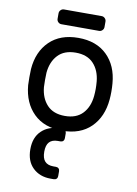

<svg xmlns="http://www.w3.org/2000/svg" viewBox="-103 -742 783 1100"><g transform="rotate(10 288.5 -192.0)"><path d="M151 -617V-649Q151 -660 159 -668Q167 -676 178 -676H397Q408 -676 416 -668Q424 -660 424 -649V-617Q424 -606 416 -598Q408 -590 397 -590H178Q167 -590 159 -598Q151 -606 151 -617ZM289 292H270Q207 292 167 253.5Q127 215 127 146Q127 77 167 38.5Q207 0 270 0H289Q299 0 305 6Q311 12 311 22V50Q311 60 305 66Q299 72 289 72H274Q241 72 224.5 90Q208 108 208 146Q208 184 224.5 202Q241 220 274 220H289Q299 220 305 226Q311 232 311 242V270Q311 280 305 286Q299 292 289 292ZM527 -259Q527 -235 525 -213Q516 -111 454.5 -50.5Q393 10 288 10Q183 10 121.5 -50.5Q60 -111 51 -213Q50 -224 50 -259Q50 -296 51 -307Q59 -409 121 -469.5Q183 -530 288 -530Q393 -530 455 -469.5Q517 -409 525 -307Q527 -285 527 -259ZM288 -444Q221 -444 184.5 -405Q148 -366 142 -302Q141 -290 141 -259Q141 -229 142 -218Q148 -154 184.5 -115Q221 -76 288 -76Q355 -76 391.5 -115Q428 -154 434 -218Q436 -240 436 -259Q436 -278 434 -302Q428 -366 391.5 -405Q355 -444 288 -444Z"/></g></svg>

Font: Contemporary
Style: Regular
Weight: 400
Designer: Victor Tran
Foundry: Victor Tran
Version: Version 1.100